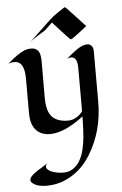

<svg xmlns="http://www.w3.org/2000/svg" viewBox="-67 -739 687 1080"><g transform="rotate(-5 276.5 -199.0)"><path d="M386.7 -347.7Q386.7 -410.2 351.6 -410.2Q339.8 -410.2 329.1 -405.3Q384.3 -452.6 407.7 -464.1Q431.2 -475.6 447.3 -475.6Q463.4 -475.6 472.7 -464.4Q481.9 -453.1 481.9 -435.5V-147.5Q481.9 16.1 401.4 147.5Q345.2 238.8 252.9 277.3Q206.5 296.9 149.9 296.9Q101.6 296.9 73.7 275.4Q63.5 267.1 63.5 257.6Q63.5 248 69.8 240Q76.2 231.9 85.9 223.9Q95.7 215.8 107.9 208Q120.1 200.2 131.8 193.4Q161.1 175.3 169.4 168.5Q157.2 178.2 157.2 189.7Q157.2 201.2 168.5 209.2Q179.7 217.3 194.3 222.2Q222.7 231.4 253.2 231.4Q283.7 231.4 307.4 215.6Q331.1 199.7 346.2 173.6Q361.3 147.5 369.4 114.5Q377.4 81.5 380.9 47.9Q384.8 11.7 386.7 -74.2Q277.8 8.8 197.8 8.8Q142.1 8.8 113.8 -27.3Q88.4 -60.1 88.4 -117.2V-313.5Q88.4 -412.1 31.7 -412.1Q13.7 -412.1 -2.9 -405.3Q55.7 -457.5 93.8 -472.7Q111.8 -479.5 130.6 -479.5Q149.4 -479.5 160.2 -472.4Q170.9 -465.3 176.3 -454.1Q184.6 -436 184.6 -399.4L184.1 -197.3Q184.1 -127.9 209 -95.2Q238.3 -57.6 304.2 -57.6Q328.1 -57.6 350.8 -70.8Q373.5 -84 386.7 -103.5ZM451.7 -578.6Q368.2 -511.7 358.9 -511.7Q355.5 -511.7 309.3 -562.3Q263.2 -612.8 261.2 -615.2L220.7 -576.7Q215.3 -571.8 207.5 -567.6Q199.7 -563.5 188.5 -556.2Q143.1 -527.8 128.4 -514.2L250.5 -629.9Q267.1 -646.5 296.4 -666.5Q337.9 -694.8 340.3 -694.8Q342.8 -694.8 350.6 -687Q358.4 -679.2 369.6 -667Q380.9 -654.8 394.3 -640.4Q407.7 -626 419.7 -613.3Q431.6 -600.6 440.4 -590.8Q449.2 -581.1 451.7 -578.6Z"/></g></svg>

Font: Fondamento
Style: Regular
Weight: 400
Version: Version 1.000